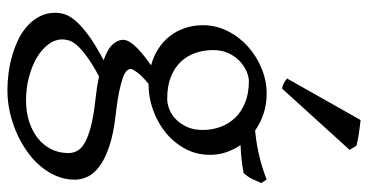

<svg xmlns="http://www.w3.org/2000/svg" viewBox="-262 -506 1011 528"><g transform="rotate(90 244.0 -241.5)"><path d="M336.9 -293Q336.9 -318.8 328.4 -342Q319.8 -365.2 303 -382.6Q286.1 -399.9 261 -409.9Q235.8 -419.9 203.1 -419.9Q190.9 -419.9 176 -413.6Q161.1 -407.2 147.9 -395Q134.8 -382.8 126 -364.3Q117.2 -345.7 117.2 -321.8Q117.2 -295.9 125.2 -272.7Q133.3 -249.5 149.7 -232.4Q166 -215.3 191.2 -205.3Q216.3 -195.3 251 -195.3Q265.1 -195.3 280.5 -201.4Q295.9 -207.5 308.3 -220Q320.8 -232.4 328.9 -250.5Q336.9 -268.6 336.9 -293ZM252.9 2Q234.4 0 218.8 -2.4Q203.1 -4.9 189.5 -7.8Q154.3 11.2 134 26.4Q113.8 41.5 103.5 53.5Q93.3 65.4 90.6 75.2Q87.9 85 87.9 92.8Q87.9 113.3 101.6 131.6Q115.2 149.9 138.2 163.3Q161.1 176.8 191.4 184.8Q221.7 192.9 254.9 192.9Q287.6 192.9 314.5 184.1Q341.3 175.3 360.4 159.9Q379.4 144.5 389.9 123.3Q400.4 102.1 400.4 76.7Q400.4 63 394 51.5Q387.7 40 371.1 30.8Q354.5 21.5 325.9 14.2Q297.4 6.8 252.9 2ZM405.3 -313Q405.3 -275.4 388.4 -244.4Q371.6 -213.4 344.2 -191.2Q316.9 -168.9 282.2 -156.5Q247.6 -144 211.9 -144H210Q186.5 -124.5 177.7 -111.6Q168.9 -98.6 168.9 -95.7Q168.9 -89.8 174.1 -84.2Q179.2 -78.6 193.1 -73.5Q207 -68.4 231.4 -63.2Q255.9 -58.1 293.9 -53.7Q347.2 -47.9 381.8 -36.1Q416.5 -24.4 437 -9Q457.5 6.3 465.6 23.9Q473.6 41.5 473.6 58.6Q473.6 85.4 463.4 109.6Q453.1 133.8 435.5 154.3Q418 174.8 394 191.4Q370.1 208 342.8 219.7Q315.4 231.4 286.1 237.8Q256.8 244.1 228 244.1Q205.1 244.1 180.7 241Q156.2 237.8 132.3 231Q108.4 224.1 87.2 213.6Q65.9 203.1 49.8 188.2Q33.7 173.3 24.2 154.5Q14.6 135.7 14.6 111.8Q14.6 99.1 19.3 85.2Q23.9 71.3 38.1 55.2Q52.2 39.1 77.6 20.5Q103 2 145 -20.5Q113.3 -31.7 101.1 -45.9Q88.9 -60.1 88.9 -74.7Q88.9 -78.6 91.3 -85.2Q93.8 -91.8 101.3 -101.3Q108.9 -110.8 122.8 -123Q136.7 -135.3 159.2 -150.9Q134.3 -157.7 114 -170.7Q93.8 -183.6 79.3 -201.9Q64.9 -220.2 56.9 -243.4Q48.8 -266.6 48.8 -293.9Q48.8 -329.6 64.9 -361.6Q81.1 -393.6 107.4 -417.2Q133.8 -440.9 167.5 -454.8Q201.2 -468.8 236.8 -468.8Q266.1 -468.8 291.7 -460.4Q317.4 -452.1 338.4 -437Q363.8 -439.5 384.3 -443.4Q404.8 -447.3 421.1 -451.7Q437.5 -456.1 450.2 -460.4Q462.9 -464.8 473.1 -468.8L482.9 -454.1Q477.1 -440.4 471.7 -429Q466.3 -417.5 455.1 -405.3Q436.5 -401.9 418.7 -399.9Q400.9 -397.9 378.4 -397Q391.1 -378.4 398.2 -357.4Q405.3 -336.4 405.3 -313ZM223.1 -511.2Q214.4 -512.7 207.5 -516.6Q200.7 -520.5 195.3 -524.9L309.6 -727.1Q315.4 -726.6 325 -725.3Q334.5 -724.1 345 -722.7Q355.5 -721.2 365.2 -719.2Q375 -717.3 380.4 -715.8L391.6 -696.8Z"/></g></svg>

Font: Noto Serif Devanagari
Style: Bold
Weight: 700
Designer: Monotype Design Team
Foundry: Monotype Imaging Inc.
Version: Version 1.01